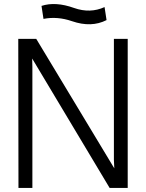

<svg xmlns="http://www.w3.org/2000/svg" viewBox="-20 -924 718 944"><path d="M69.8 -732.9H158.2L542 -96.2L540 -138.2V-732.9H607.9V0H519L138.2 -636.2L139.2 -595.2V0H70.8ZM184.1 -895Q252.9 -917.5 344.2 -884.8Q423.3 -856.9 494.1 -889.2L503.9 -825.2Q429.2 -787.1 334 -819.8Q261.7 -844.7 193.8 -831.1Z"/></svg>

Font: Kreadon
Style: Regular
Weight: 400
Designer: kohakuno
Foundry: StudioGnu
Version: Version 1.000;Glyphs 3.1.2 (3151)